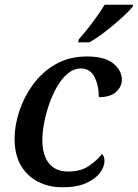

<svg xmlns="http://www.w3.org/2000/svg" viewBox="-20 -786 586 816"><path d="M245 10Q189 10 143 -13Q97 -36 69.5 -81.5Q42 -127 42 -197Q42 -253 62 -313.5Q82 -374 120.5 -427Q159 -480 216.5 -513Q274 -546 349 -546Q426 -546 462 -516Q498 -486 498 -447Q498 -418 473.5 -395.5Q449 -373 400 -373Q400 -423 381.5 -459Q363 -495 324 -495Q294 -495 268.5 -474Q243 -453 223 -418.5Q203 -384 189 -343.5Q175 -303 167.5 -263Q160 -223 160 -191Q160 -127 188 -92Q216 -57 270 -57Q323 -57 357.5 -80.5Q392 -104 413 -131Q424 -123 424 -101Q424 -78 405 -52Q386 -26 346.5 -8Q307 10 245 10ZM312 -606 315 -619Q342 -649 372.5 -689.5Q403 -730 425 -766H546L543 -756Q527 -737 495.5 -708.5Q464 -680 428 -652Q392 -624 360 -606Z"/></svg>

Font: Noto Serif Medium
Style: Italic
Weight: 500
Italic angle: -12°
Designer: Monotype Design Team
Foundry: Monotype Imaging Inc.
Version: Version 2.014; ttfautohint (v1.8.4.7-5d5b)